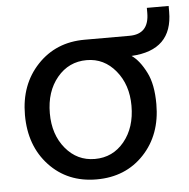

<svg xmlns="http://www.w3.org/2000/svg" viewBox="-47 -635 682 693"><g transform="rotate(-5 294.5 -288.5)"><path d="M128 -240Q128 -163 170 -112.5Q212 -62 276 -62Q341 -62 382.5 -112.5Q424 -163 424 -242Q424 -318 382 -369Q340 -420 277 -420Q212 -420 170 -369.5Q128 -319 128 -240ZM38 -242Q38 -352 105 -423Q172 -494 276 -494H439Q510 -494 510 -571V-589H589V-568Q589 -429 440 -421Q469 -401 492 -355Q514 -312 514 -240Q514 -129 447.5 -58.5Q381 12 276 12Q171 12 104.5 -59Q38 -130 38 -242Z"/></g></svg>

Font: Atkinson Hyperlegible Pro
Style: Regular
Weight: 400
Designer: Elliott Scott, Megan Eiswerth, Linus Boman, Theodore Petrosky, Jacob Perez
Foundry: Braille Institute
Version: Version 1.5.1